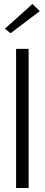

<svg xmlns="http://www.w3.org/2000/svg" viewBox="-20 -946 225 966"><path d="M61 0V-700.2H124V0ZM33.2 -778.8 4.9 -801.8 143.1 -925.8 180.2 -890.1Z"/></svg>

Font: LT Hoop Light
Style: Regular
Weight: 300
Designer: Daniel Lyons
Foundry: LyonsType
Version: Version 1.000